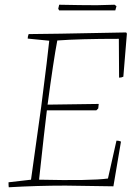

<svg xmlns="http://www.w3.org/2000/svg" viewBox="-20 -784 587 811"><path d="M230 -740 226 -747 230 -764Q324 -762 389 -762L464 -764L472 -758L467 -740ZM17 7Q16 2 16 -14L111 -25Q116 -58 154 -333Q183 -559 188 -612L97 -621Q97 -630 101 -640Q166 -640 513 -647L516 -642L501 -460Q493 -456 483 -456L482 -620Q316 -620 222 -613Q206 -529 181 -342L397 -345L395 -326L387 -318Q363 -318 320 -318Q277 -318 242.5 -318Q208 -318 178 -318Q169 -247 145 -25Q364 -20 436 -30L472 -190Q483 -190 491 -186L459 3Q261 0 257 0Q137 0 17 7Z"/></svg>

Font: Albura ExtraLight
Style: Italic
Weight: 156
Italic angle: -7°
Designer: Mercedes Jáuregui
Foundry: Omnibus-Type Team
Version: Version 1.000